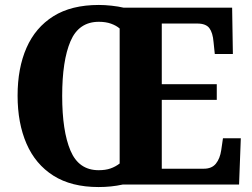

<svg xmlns="http://www.w3.org/2000/svg" viewBox="-20 -745 1018 775"><path d="M378 10Q268 10 195.5 -36Q123 -82 87 -165Q51 -248 51 -359Q51 -470 87 -552Q123 -634 195.5 -679.5Q268 -725 379 -725Q403 -725 430.5 -722Q458 -719 479 -714H917L920 -527H847L842 -575Q839 -613 825 -631.5Q811 -650 776 -650H633V-405H855V-342H633V-64H803Q835 -64 851.5 -84.5Q868 -105 873 -139L880 -187H952L945 0H475Q429 10 378 10ZM378 -58Q406 -58 426 -65Q446 -72 463 -85V-630Q449 -642 428 -649.5Q407 -657 379 -657Q298 -657 264.5 -578.5Q231 -500 231 -358Q231 -216 264.5 -137Q298 -58 378 -58Z"/></svg>

Font: Noto Serif Myanmar SemiCondensed ExtraBold
Style: Regular
Weight: 800
Width: 4
Designer: Ben Mitchell and the Monotype Design Team
Foundry: Monotype Imaging Inc.
Version: Version 2.106; ttfautohint (v1.8.4.7-5d5b)